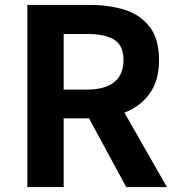

<svg xmlns="http://www.w3.org/2000/svg" viewBox="-20 -761 722 781"><path d="M91.3 0V-740.8H348.4Q426.7 -740.8 489.7 -720.3Q552.7 -699.7 589.8 -650.5Q626.9 -601.3 626.9 -516.4Q626.9 -434.4 589.8 -381.9Q552.7 -329.3 489.7 -304.4Q426.7 -279.6 348.4 -279.6H239V0ZM239 -396.6H334.7Q406.6 -396.6 444.5 -427Q482.4 -457.3 482.4 -516.4Q482.4 -576.4 444.5 -599.6Q406.6 -622.8 334.7 -622.8H239ZM493.5 0 321.3 -317.9 424.9 -410 659 0Z"/></svg>

Font: Noto Sans HK Thin
Style: Regular
Weight: 100
Designer: Ryoko NISHIZUKA 西塚涼子 (kana, bopomofo & ideographs); Paul D. Hunt (Latin, Greek & Cyrillic); Sandoll Communications 산돌커뮤니
Foundry: Adobe
Version: Version 2.004-H2;hotconv 1.0.118;makeotfexe 2.5.65603